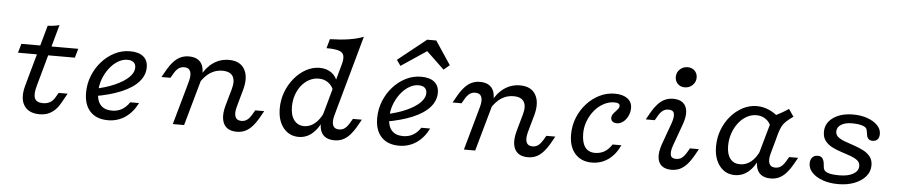

<svg xmlns="http://www.w3.org/2000/svg" viewBox="-40 -916 5558 1188"><g transform="rotate(5 2738.5 -322.0)"><path d="M133.9 -206.5 226.6 -538.7Q247.6 -539.5 267.3 -542.3Q287.1 -545.2 299.2 -549.2L204 -206.5ZM58.1 -356.5 74.2 -412.9H427.4L411.3 -356.5ZM223.4 11.3Q154.8 11.3 126.6 -34.3Q98.4 -79.8 121 -159.7L133.9 -206.5H204L191.9 -162.9Q176.6 -108.9 187.9 -83.9Q199.2 -58.9 238.7 -58.9Q263.7 -58.9 281.9 -69Q300 -79 312.9 -100.8L330.6 -130.6H386.3L353.2 -71.8Q337.1 -42.7 317.7 -24.6Q298.4 -6.5 275.4 2.4Q252.4 11.3 223.4 11.3Z M648.4 11.3Q577.4 11.3 538.3 -30.2Q499.2 -71.8 499.2 -146.8Q499.2 -202.4 519.4 -252.8Q539.5 -303.2 574.2 -341.9Q608.9 -380.6 653.6 -403.2Q698.4 -425.8 748.4 -425.8Q802.4 -425.8 831 -402.4Q859.7 -379 859.7 -335.5Q859.7 -286.3 823.8 -245.6Q787.9 -204.8 718.1 -175.4Q648.4 -146 547.6 -129L548.4 -175Q619.4 -189.5 673.4 -213.3Q727.4 -237.1 758.1 -266.5Q788.7 -296 788.7 -328.2Q788.7 -349.2 775.4 -360.5Q762.1 -371.8 737.1 -371.8Q706.5 -371.8 677 -353.6Q647.6 -335.5 624.2 -304.4Q600.8 -273.4 587.1 -235.1Q573.4 -196.8 573.4 -155.6Q573.4 -104 597.6 -77Q621.8 -50 668.5 -50Q702.4 -50 729.4 -65.3Q756.5 -80.6 776.6 -111.3H831.5Q802.4 -52.4 755.2 -20.6Q708.1 11.3 648.4 11.3Z M1383.9 -206.5 1395.2 -246Q1410.5 -300 1393.1 -327.8Q1375.8 -355.6 1328.2 -355.6Q1287.1 -355.6 1253.2 -333.9Q1219.4 -312.1 1191.1 -266.9V-305.6Q1221.8 -365.3 1265.3 -395.6Q1308.9 -425.8 1362.9 -425.8Q1432.3 -425.8 1460.1 -377.4Q1487.9 -329 1466.1 -249.2L1454 -206.5ZM1108.9 -206.5 1127.4 -273.4Q1137.9 -312.1 1129 -334.3Q1120.2 -356.5 1091.1 -356.5Q1070.2 -356.5 1055.2 -345.2Q1040.3 -333.9 1028.2 -312.9L1011.3 -283.9H955.6L975 -318.5Q996.8 -357.3 1017.7 -380.6Q1038.7 -404 1062.5 -414.9Q1086.3 -425.8 1114.5 -425.8Q1153.2 -425.8 1176.2 -407.7Q1199.2 -389.5 1204.8 -354.4Q1210.5 -319.4 1196.8 -269.4L1179 -206.5ZM1050.8 0 1108.9 -206.5H1179L1121 0ZM1435.5 -139.5Q1425 -100.8 1433.9 -78.6Q1442.7 -56.5 1471.8 -56.5Q1492.7 -56.5 1507.7 -68.1Q1522.6 -79.8 1534.7 -100L1551.6 -129H1607.3L1587.9 -94.4Q1566.9 -56.5 1545.6 -32.7Q1524.2 -8.9 1500.8 2Q1477.4 12.9 1448.4 12.9Q1409.7 12.9 1386.7 -5.2Q1363.7 -23.4 1358.1 -58.5Q1352.4 -93.5 1366.1 -143.5L1383.9 -206.5H1454Z M1833.1 11.3Q1774.2 11.3 1737.9 -33.9Q1701.6 -79 1701.6 -154.8Q1701.6 -208.1 1719.8 -256.5Q1737.9 -304.8 1769.8 -343.1Q1801.6 -381.5 1841.9 -403.6Q1882.3 -425.8 1925.8 -425.8Q1970.2 -425.8 2000.8 -403.2Q2031.5 -380.6 2041.1 -340.3L2020.2 -295.2Q2007.3 -325.8 1983.1 -342.3Q1958.9 -358.9 1926.6 -358.9Q1895.2 -358.9 1867.7 -344.4Q1840.3 -329.8 1819.8 -304.4Q1799.2 -279 1787.5 -244.8Q1775.8 -210.5 1775.8 -171.8Q1775.8 -117.7 1798.8 -87.9Q1821.8 -58.1 1861.3 -58.1Q1897.6 -58.1 1928.2 -83.9Q1958.9 -109.7 1979 -156.5L1975.8 -105.6Q1952.4 -49.2 1915.7 -19Q1879 11.3 1833.1 11.3ZM1990.3 -206.5 2058.9 -454Q2070.2 -492.7 2064.9 -513.7Q2059.7 -534.7 2033.9 -542.7Q2008.1 -550.8 1957.3 -550.8L1973.4 -608.1Q2040.3 -609.7 2091.5 -617.7Q2142.7 -625.8 2181.5 -641.1L2060.5 -206.5ZM2041.9 -139.5Q2031.5 -100.8 2040.3 -78.6Q2049.2 -56.5 2078.2 -56.5Q2099.2 -56.5 2114.1 -68.1Q2129 -79.8 2141.1 -100L2158.1 -129H2213.7L2194.4 -94.4Q2173.4 -56.5 2152 -32.7Q2130.6 -8.9 2107.3 2Q2083.9 12.9 2054.8 12.9Q2016.1 12.9 1993.1 -5.2Q1970.2 -23.4 1964.5 -58.5Q1958.9 -93.5 1972.6 -143.5L1990.3 -206.5H2060.5Z M2456.5 11.3Q2385.5 11.3 2346.4 -30.2Q2307.3 -71.8 2307.3 -146.8Q2307.3 -202.4 2327.4 -252.8Q2347.6 -303.2 2382.3 -341.9Q2416.9 -380.6 2461.7 -403.2Q2506.5 -425.8 2556.5 -425.8Q2610.5 -425.8 2639.1 -402.4Q2667.7 -379 2667.7 -335.5Q2667.7 -286.3 2631.9 -245.6Q2596 -204.8 2526.2 -175.4Q2456.5 -146 2355.6 -129L2356.5 -175Q2427.4 -189.5 2481.5 -213.3Q2535.5 -237.1 2566.1 -266.5Q2596.8 -296 2596.8 -328.2Q2596.8 -349.2 2583.5 -360.5Q2570.2 -371.8 2545.2 -371.8Q2514.5 -371.8 2485.1 -353.6Q2455.6 -335.5 2432.3 -304.4Q2408.9 -273.4 2395.2 -235.1Q2381.5 -196.8 2381.5 -155.6Q2381.5 -104 2405.6 -77Q2429.8 -50 2476.6 -50Q2510.5 -50 2537.5 -65.3Q2564.5 -80.6 2584.7 -111.3H2639.5Q2610.5 -52.4 2563.3 -20.6Q2516.1 11.3 2456.5 11.3ZM2422.6 -481.5 2397.6 -516.9 2573.4 -657.3H2629.8L2726.6 -512.1L2690.3 -481.5L2558.9 -606.5L2617.7 -612.1Z M3191.9 -206.5 3203.2 -246Q3218.5 -300 3201.2 -327.8Q3183.9 -355.6 3136.3 -355.6Q3095.2 -355.6 3061.3 -333.9Q3027.4 -312.1 2999.2 -266.9V-305.6Q3029.8 -365.3 3073.4 -395.6Q3116.9 -425.8 3171 -425.8Q3240.3 -425.8 3268.1 -377.4Q3296 -329 3274.2 -249.2L3262.1 -206.5ZM2916.9 -206.5 2935.5 -273.4Q2946 -312.1 2937.1 -334.3Q2928.2 -356.5 2899.2 -356.5Q2878.2 -356.5 2863.3 -345.2Q2848.4 -333.9 2836.3 -312.9L2819.4 -283.9H2763.7L2783.1 -318.5Q2804.8 -357.3 2825.8 -380.6Q2846.8 -404 2870.6 -414.9Q2894.4 -425.8 2922.6 -425.8Q2961.3 -425.8 2984.3 -407.7Q3007.3 -389.5 3012.9 -354.4Q3018.5 -319.4 3004.8 -269.4L2987.1 -206.5ZM2858.9 0 2916.9 -206.5H2987.1L2929 0ZM3243.5 -139.5Q3233.1 -100.8 3241.9 -78.6Q3250.8 -56.5 3279.8 -56.5Q3300.8 -56.5 3315.7 -68.1Q3330.6 -79.8 3342.7 -100L3359.7 -129H3415.3L3396 -94.4Q3375 -56.5 3353.6 -32.7Q3332.3 -8.9 3308.9 2Q3285.5 12.9 3256.5 12.9Q3217.7 12.9 3194.8 -5.2Q3171.8 -23.4 3166.1 -58.5Q3160.5 -93.5 3174.2 -143.5L3191.9 -206.5H3262.1Z M3654 11.3Q3587.9 11.3 3549.6 -31.9Q3511.3 -75 3511.3 -150.8Q3511.3 -205.6 3531 -255.2Q3550.8 -304.8 3585.5 -343.1Q3620.2 -381.5 3664.9 -403.6Q3709.7 -425.8 3759.7 -425.8Q3809.7 -425.8 3838.3 -404.4Q3866.9 -383.1 3866.9 -345.2Q3866.9 -319.4 3855.6 -296Q3844.4 -272.6 3826.2 -258.5Q3808.1 -244.4 3787.1 -244.4Q3770.2 -244.4 3760.1 -252.8Q3750 -261.3 3750 -275Q3750 -287.1 3756.9 -297.2Q3763.7 -307.3 3772.6 -316.1Q3781.5 -325 3788.3 -333.9Q3795.2 -342.7 3795.2 -352.4Q3795.2 -371.8 3761.3 -371.8Q3727.4 -371.8 3695.6 -354.8Q3663.7 -337.9 3639.1 -308.5Q3614.5 -279 3600 -241.5Q3585.5 -204 3585.5 -163.7Q3585.5 -108.1 3606.5 -79Q3627.4 -50 3668.5 -50Q3700.8 -50 3726.6 -64.9Q3752.4 -79.8 3772.6 -111.3H3827.4Q3800 -51.6 3755.2 -20.2Q3710.5 11.3 3654 11.3Z M4145.2 -136.3Q4132.3 -98.4 4137.5 -77.4Q4142.7 -56.5 4171.8 -56.5Q4192.7 -56.5 4207.7 -68.1Q4222.6 -79.8 4234.7 -100L4251.6 -129H4307.3L4287.9 -94.4Q4266.9 -56.5 4245.6 -32.7Q4224.2 -8.9 4200.8 2Q4177.4 12.9 4148.4 12.9Q4109.7 12.9 4087.9 -5.2Q4066.1 -23.4 4062.9 -57.3Q4059.7 -91.1 4076.6 -140.3L4125.8 -276.6Q4138.7 -314.5 4133.5 -335.5Q4128.2 -356.5 4099.2 -356.5Q4078.2 -356.5 4063.3 -345.2Q4048.4 -333.9 4036.3 -312.9L4019.4 -283.9H3963.7L3983.1 -318.5Q4004.8 -357.3 4025.8 -380.6Q4046.8 -404 4070.6 -414.9Q4094.4 -425.8 4122.6 -425.8Q4161.3 -425.8 4183.1 -407.7Q4204.8 -389.5 4208.5 -355.6Q4212.1 -321.8 4194.4 -272.6ZM4186.3 -502.4Q4159.7 -502.4 4142.7 -519.4Q4125.8 -536.3 4125.8 -562.1Q4125.8 -590.3 4146 -609.3Q4166.1 -628.2 4194.4 -628.2Q4221 -628.2 4237.9 -611.3Q4254.8 -594.4 4254.8 -568.5Q4254.8 -541.1 4234.7 -521.8Q4214.5 -502.4 4186.3 -502.4Z M4541.9 11.3Q4483.1 11.3 4447.2 -34.7Q4411.3 -80.6 4411.3 -155.6Q4411.3 -209.7 4429.8 -258.5Q4448.4 -307.3 4480.6 -344.8Q4512.9 -382.3 4554.4 -404Q4596 -425.8 4641.9 -425.8Q4683.1 -425.8 4722.2 -407.7Q4761.3 -389.5 4791.1 -356.5L4737.9 -303.2Q4727.4 -333.9 4702.4 -351.6Q4677.4 -369.4 4643.5 -369.4Q4612.1 -369.4 4583.5 -353.2Q4554.8 -337.1 4532.7 -308.5Q4510.5 -279.8 4498 -243.1Q4485.5 -206.5 4485.5 -165.3Q4485.5 -113.7 4507.3 -85.9Q4529 -58.1 4568.5 -58.1Q4606.5 -58.1 4637.5 -83.5Q4668.5 -108.9 4688.7 -156.5L4685.5 -105.6Q4662.1 -49.2 4625.4 -19Q4588.7 11.3 4541.9 11.3ZM4700 -206.5 4746.8 -371.8Q4772.6 -384.7 4795.6 -397.6Q4818.5 -410.5 4841.1 -425.8L4872.6 -379.8Q4846.8 -362.1 4830.2 -346.8Q4813.7 -331.5 4804 -312.9Q4794.4 -294.4 4786.3 -266.1L4770.2 -206.5ZM4751.6 -139.5Q4741.1 -100.8 4750 -78.6Q4758.9 -56.5 4787.9 -56.5Q4808.9 -56.5 4823.8 -68.1Q4838.7 -79.8 4850.8 -100L4867.7 -129H4923.4L4904 -94.4Q4883.1 -56.5 4861.7 -32.7Q4840.3 -8.9 4816.9 2Q4793.5 12.9 4764.5 12.9Q4725.8 12.9 4702.8 -5.2Q4679.8 -23.4 4674.2 -58.5Q4668.5 -93.5 4682.3 -143.5L4700 -206.5H4770.2Z M5183.9 11.3Q5130.6 11.3 5088.3 -3.6Q5046 -18.5 5021.8 -44Q4997.6 -69.4 4997.6 -100.8Q4997.6 -125 5010.1 -138.7Q5022.6 -152.4 5044.4 -152.4Q5064.5 -152.4 5073.8 -138.7Q5083.1 -125 5084.7 -104Q5085.5 -97.6 5086.3 -89.9Q5087.1 -82.3 5087.9 -78.2Q5092.7 -59.7 5116.5 -51.6Q5140.3 -43.5 5186.3 -43.5Q5241.1 -43.5 5273 -62.1Q5304.8 -80.6 5304.8 -111.3Q5304.8 -133.1 5287.9 -146.4Q5271 -159.7 5244 -169.4Q5216.9 -179 5186.7 -188.7Q5156.5 -198.4 5129.4 -212.1Q5102.4 -225.8 5085.5 -247.6Q5068.5 -269.4 5068.5 -303.2Q5068.5 -358.1 5116.1 -391.9Q5163.7 -425.8 5240.3 -425.8Q5289.5 -425.8 5329 -411.7Q5368.5 -397.6 5391.5 -373.8Q5414.5 -350 5414.5 -320.2Q5414.5 -298.4 5404 -286.3Q5393.5 -274.2 5372.6 -274.2Q5358.1 -274.2 5349.2 -281.5Q5340.3 -288.7 5337.1 -303.2Q5334.7 -314.5 5333.9 -321.8Q5333.1 -329 5330.6 -338.7Q5327.4 -354.8 5302 -362.9Q5276.6 -371 5236.3 -371Q5194.4 -371 5169.4 -354.8Q5144.4 -338.7 5144.4 -312.1Q5144.4 -291.1 5161.3 -277.8Q5178.2 -264.5 5205.2 -254.8Q5232.3 -245.2 5262.1 -235.1Q5291.9 -225 5319 -211.3Q5346 -197.6 5362.9 -176.2Q5379.8 -154.8 5379.8 -121.8Q5379.8 -83.1 5354.4 -53.2Q5329 -23.4 5285.1 -6Q5241.1 11.3 5183.9 11.3Z"/></g></svg>

Font: Playfair 5pt SemiExpanded Light
Style: Italic
Weight: 300
Width: 6
Italic angle: -15.6°
Designer: Claus Eggers Sørensen
Foundry: Claus Eggers Sørensen
Version: Version 2.203